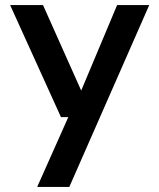

<svg xmlns="http://www.w3.org/2000/svg" viewBox="-20 -519 630 759"><path d="M127 220 250 -56H221L20 -499H150L301 -161L443 -499H570L254 220Z"/></svg>

Font: DM Sans 20pt SemiBold
Style: Regular
Weight: 600
Version: Version 4.004;gftools[0.9.30]